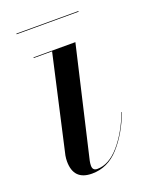

<svg xmlns="http://www.w3.org/2000/svg" viewBox="-114 -625 548 698"><g transform="rotate(-20 160.0 -276.0)"><path d="M36 -562.5H276V-560H36ZM299 -163Q270.5 -88 226.2 -39Q182 10 121 10Q50 10 50 -63Q50 -73 52 -85L136 -457.5H65V-460H227L128.5 -36.5Q127.5 -32 127 -27.2Q126.5 -22.5 126.5 -18.5Q126.5 0.5 144.5 0.5Q189.5 0.5 230 -46Q270.5 -92.5 297.5 -164Z"/></g></svg>

Font: Bodoni* 72pt
Style: Italic
Weight: 400
Italic angle: -13°
Version: Version 2.3